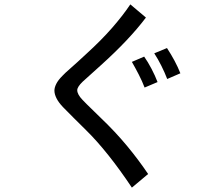

<svg xmlns="http://www.w3.org/2000/svg" viewBox="-20 -754 960 875"><path d="M645 -674Q569 -573 439 -456L357 -382Q332 -358 332 -343Q332 -324 356 -299Q374 -280 396 -259Q418 -238 440 -216Q506 -153 559 -89Q612 -25 655 39L581 101Q527 20 474 -46.5Q421 -113 372 -161Q342 -191 316 -216.5Q290 -242 267 -266Q247 -287 237.5 -306Q228 -325 228 -341Q228 -355 236.5 -372Q245 -389 265 -409Q275 -420 302 -443.5Q329 -467 374 -509Q441 -570 490 -626Q539 -682 574 -734ZM637 -496Q654 -472 670.5 -440.5Q687 -409 698 -380L639 -355Q628 -384 612 -415Q596 -446 581 -472ZM741 -535Q760 -506 775.5 -477Q791 -448 802 -420L742 -394Q731 -423 715.5 -454Q700 -485 683 -511Z"/></svg>

Font: BM YEONSUNG
Style: Regular
Weight: 400
Designer: Bongjin Kim; Myungsoo Han; Jaehyun Keum; Jihee Min; Dokyung Lee; Chorong Kim; Jooyeon Kang; Sang-a Kim;
Foundry: Sandoll Communications Inc.
Version: Version 1.000;PS 1;hotconv 16.6.51;makeotf.lib2.5.65220